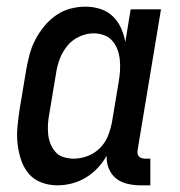

<svg xmlns="http://www.w3.org/2000/svg" viewBox="-20 -548 540 576"><path d="M152 8Q126 8 103 -1Q80 -10 65 -28.5Q50 -47 42.5 -70.5Q35 -94 32.5 -118.5Q30 -143 32.5 -169Q35 -195 39 -221L59 -341Q63 -363 69 -385.5Q75 -408 86 -429Q97 -450 112.5 -469Q128 -488 148 -502Q168 -516 191 -522Q214 -528 236 -528Q260 -528 281.5 -521Q303 -514 318.5 -499Q334 -484 343 -464Q352 -444 356 -422L372 -520H463L393 -99Q392 -93 392.5 -88Q393 -83 396.5 -79Q400 -75 405.5 -73.5Q411 -72 416 -72H431V8H402Q382 8 362.5 3.5Q343 -1 328.5 -12.5Q314 -24 306.5 -42Q299 -60 300 -81Q289 -61 273 -44Q257 -27 237 -15Q217 -3 195 2.5Q173 8 152 8ZM201 -72Q222 -72 243 -80Q264 -88 280 -104Q296 -120 304 -140.5Q312 -161 316 -182L336 -302Q339 -319 340 -335.5Q341 -352 339.5 -368Q338 -384 332.5 -399Q327 -414 317 -425.5Q307 -437 292 -442.5Q277 -448 261 -448Q239 -448 217.5 -438Q196 -428 181.5 -410Q167 -392 159 -370.5Q151 -349 148 -327L128 -207Q125 -192 124 -176.5Q123 -161 124.5 -145.5Q126 -130 131.5 -116.5Q137 -103 146.5 -92Q156 -81 171 -76.5Q186 -72 201 -72Z"/></svg>

Font: Iosevka Curly Slab Medium
Style: Italic
Weight: 500
Italic angle: -9°
Monospace: yes
Designer: Belleve Invis
Foundry: Belleve Invis
Version: Version 22.1.2; ttfautohint (v1.8.4)